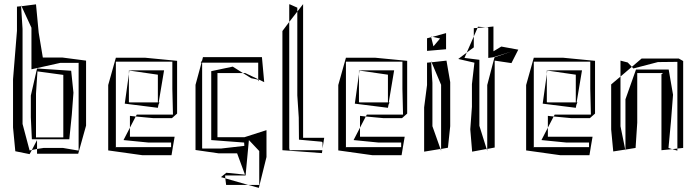

<svg xmlns="http://www.w3.org/2000/svg" viewBox="-20 -730 3379 928"><path d="M134 -57H315L327 -175L335 -282L324 -388L159 -399L129 -268V-163ZM154 -64V-278L161 -385L286 -368V-66H155L154 -64ZM132 -596V-395L271 -426H360H361L360 -425V-2L284 -15H191L159 -10V13H358L396 -123V-437L281 -452H187L167 -572L154 -709L84 -700ZM62 -698V-581L43 -347V-114L54 1L123 15L134 -5L123 -3L89 -131V-590L82 -700ZM159 -53V-10L134 -5ZM82 -705 84 -700H82Z M836 -181V-436L681 -451H540L503 -319V-3L667 20H809L814 -10L815 -11H814L824 -69H608V-113L577 -53L698 -41H807V-19H541L540 -15V-432H813V-301L816 -176H641L636 -167L721 -159H811ZM603 -236V-372L583 -229L743 -209L746 -224L751 -235H747L773 -390H605V-389L743 -369V-235H607ZM608 -170 636 -167 608 -113ZM603 -389H605L603 -372Z M1048 126 1069 132 1068 119V118H1167L1183 -53L1233 0V164H1180L1231 178L1268 29V-101L1162 -67H1031V-377H1154L1105 -408L1001 -386V-53L1160 -41L1161 -25L1048 -12H958L957 -14V-427H1228V-347L1257 -333L1246 -454H961L957 -438L950 -427H954L925 -320V-5L1036 11H1126L1164 114L1074 105ZM1069 132 1180 164H1073ZM1154 -377H1165L1228 -347V-345L1194 -352ZM1232 -344 1228 -345V-337Z M1378 -14V-624L1345 -580V-4L1536 10L1538 -4H1380ZM1425 -55 1535 -45 1539 -41V-13L1547 -64H1445V-710L1417 -674V-269L1424 -162ZM1378 -709H1381L1417 -693V-674L1378 -624ZM1538 -4 1539 -13 1538 -4Z M1948 -181V-436L1793 -451H1652L1615 -319V-3L1779 20H1921L1926 -10L1927 -11H1926L1936 -69H1720V-113L1689 -53L1810 -41H1919V-19H1653L1652 -15V-432H1925V-301L1928 -176H1753L1748 -167L1833 -159H1923ZM1715 -236V-372L1695 -229L1855 -209L1858 -224L1863 -235H1859L1885 -390H1717V-389L1855 -369V-235H1719ZM1720 -170 1748 -167 1720 -113ZM1715 -389H1717L1715 -372Z M2112 -320V-10L2145 -16L2156 -120V-333L2138 -437L2066 -429ZM2044 -427V-319L2030 -211V3L2109 -10L2070 -120V-330L2064 -429ZM2044 -545V-484L2136 -492V-570L2071 -552L2107 -544L2075 -506L2064 -550ZM2109 -10H2112V-1ZM2064 -552V-554L2071 -552H2064ZM2064 -434V-435L2066 -429H2064Z M2338 -598 2340 -596V-450L2363 -453L2452 -481L2370 -453L2335 -319V-10L2371 -17V-437L2452 -425L2485 -490L2403 -505L2365 -482V-602L2327 -598ZM2297 -441 2225 -450 2236 -476 2195 -445 2273 -427 2261 -323V-214L2253 -105L2262 3L2332 -10L2297 -122ZM2236 -476 2270 -554V-501ZM2270 -594V-554L2288 -595ZM2290 -601 2327 -598 2288 -595ZM2332 -10H2335V-1Z M2856 -181V-436L2701 -451H2560L2523 -319V-3L2687 20H2829L2834 -10L2835 -11H2834L2844 -69H2628V-113L2597 -53L2718 -41H2827V-19H2561L2560 -15V-432H2833V-301L2836 -176H2661L2656 -167L2741 -159H2831ZM2623 -236V-372L2603 -229L2763 -209L2766 -224L2771 -235H2767L2793 -390H2625V-389L2763 -369V-235H2627ZM2628 -170 2656 -167 2628 -113ZM2623 -389H2625L2623 -372Z M3223 -143 3233 -272 3212 -394H3054L3003 -250V-7L3052 -15L3060 -137V-377H3185L3177 -371V-377V-4L3229 -9L3211 -15ZM3261 -447H3081L3034 -407L3041 -399L3160 -430L3252 -431H3254V-12L3282 -15V-435ZM2979 -360 2934 -322V-104L2944 2L3002 -7L2979 -120ZM2979 -437 3014 -428 3034 -407 2979 -360ZM3229 -9 3254 -12V-2ZM3002 -7H3003V-1Z"/></svg>

Font: Quebrada
Style: Regular
Weight: 400
Designer: deFharo
Foundry: deFharo
Version: Version 1.034 2012